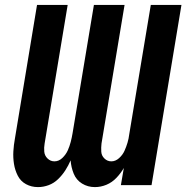

<svg xmlns="http://www.w3.org/2000/svg" viewBox="-20 -755 760 783"><path d="M135 8Q157 8 178.5 0Q200 -8 217 -24.5Q234 -41 246.5 -60.5Q259 -80 268 -101Q270 -73 280.5 -47Q291 -21 314.5 -6.5Q338 8 367 8Q391 8 414 -1.5Q437 -11 455 -30Q473 -49 485 -70L473 0H598L720 -735H595L507 -207Q505 -190 500 -173Q495 -156 487.5 -139.5Q480 -123 465.5 -110Q451 -97 434 -97Q418 -97 406 -108.5Q394 -120 393 -136.5Q392 -153 394 -170L488 -735H363L276 -212Q273 -194 268.5 -176.5Q264 -159 256.5 -142Q249 -125 234.5 -111Q220 -97 202 -97Q186 -97 174 -108.5Q162 -120 160.5 -136.5Q159 -153 162 -170L256 -735H131L41 -191Q36 -164 34.5 -138Q33 -112 37 -86.5Q41 -61 52.5 -38.5Q64 -16 86 -4Q108 8 135 8Z"/></svg>

Font: Iosevka Sparkle
Style: Bold Italic
Weight: 700
Italic angle: -9°
Designer: Belleve Invis
Foundry: Belleve Invis
Version: Version 4.5.0; ttfautohint (v1.8.3)